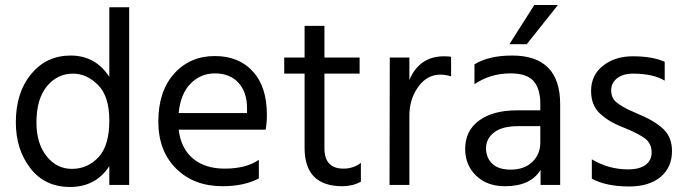

<svg xmlns="http://www.w3.org/2000/svg" viewBox="-20 -736 2728 764"><path d="M125 -248Q125 -166 165 -115Q205 -64 266 -64Q328 -64 371.5 -110Q415 -156 415 -257Q415 -353 370 -398Q325 -443 271 -443Q208 -443 166.5 -392.5Q125 -342 125 -248ZM494 0H415V-75Q361 8 259 8Q158 8 100.5 -67Q43 -142 43 -249Q43 -368 104 -441.5Q165 -515 261 -515Q360 -515 415 -430V-707H494Z M1010 -26Q951 5 866 5Q751 5 680.5 -65.5Q610 -136 610 -252Q610 -373 673 -443Q736 -513 835 -513Q930 -513 986 -452Q1042 -391 1042 -279Q1042 -247 1037 -220H691Q700 -145 748 -105Q796 -65 874 -65Q959 -65 1010 -100ZM835 -444Q778 -444 738 -403Q698 -362 691 -286H963V-306Q963 -369 929 -406.5Q895 -444 835 -444Z M1416 -13Q1383 5 1342 5Q1192 5 1192 -148V-443H1111V-507H1192V-633H1271V-507H1411V-443H1271V-146Q1271 -65 1347 -65Q1386 -65 1416 -88Z M1609 0H1530L1531 -507H1609V-418Q1649 -512 1747 -512Q1765 -512 1775 -510V-432Q1754 -439 1732 -439Q1679 -439 1644 -390Q1609 -341 1609 -277Z M2012 -61Q2066 -61 2098 -91.5Q2130 -122 2130 -169V-234H2042Q1978 -234 1946 -209Q1914 -184 1914 -146Q1914 -108 1939 -84.5Q1964 -61 2012 -61ZM2131 -60Q2092 5 1989 5Q1918 5 1874.5 -37Q1831 -79 1831 -143Q1831 -216 1886.5 -256.5Q1942 -297 2038 -297H2130V-323Q2130 -383 2103 -413.5Q2076 -444 2012 -444Q1931 -444 1868 -401V-480Q1925 -515 2018 -515Q2209 -515 2209 -321V0H2131ZM2076 -560H2007L2106 -716H2200Z M2654 -135Q2654 -70 2608.5 -32Q2563 6 2484 6Q2392 6 2335 -25V-102Q2402 -62 2479 -62Q2525 -62 2549 -80Q2573 -98 2573 -129Q2573 -165 2546.5 -185Q2520 -205 2458 -230Q2401 -252 2366.5 -285Q2332 -318 2332 -374Q2332 -437 2379.5 -474.5Q2427 -512 2498 -512Q2577 -512 2625 -490V-415Q2579 -443 2499 -443Q2459 -443 2435.5 -424.5Q2412 -406 2412 -377Q2412 -359 2419 -345.5Q2426 -332 2446.5 -319Q2467 -306 2476.5 -301.5Q2486 -297 2518 -283Q2582 -257 2618 -224Q2654 -191 2654 -135Z"/></svg>

Font: Hind Siliguri
Style: Regular
Weight: 400
Designer: Jyotish Sonowal
Foundry: Indian Type Foundry
Version: Version 1.000;PS 1.0;hotconv 1.0.86;makeotf.lib2.5.63406; tt